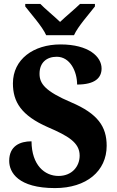

<svg xmlns="http://www.w3.org/2000/svg" viewBox="-20 -951 596 981"><path d="M216 -771H358C378 -816 436 -880 465 -918V-931H389C366 -908 315 -866 287 -839C259 -866 208 -908 186 -931H109V-918C138 -880 196 -816 216 -771ZM261 10C422 10 525 -77 525 -206C525 -304 480 -370 344 -428C210 -485 182 -524 182 -574C182 -632 219 -661 270 -661C338 -661 374 -586 374 -519C465 -519 499 -553 499 -601C499 -661 434 -724 289 -724C151 -724 46 -648 46 -525C46 -431 88 -361 225 -301C327 -257 387 -223 387 -156C387 -100 347 -52 279 -52C209 -52 142 -106 141 -229C82 -229 27 -205 27 -129C27 -70 73 10 261 10Z"/></svg>

Font: Noto Serif Sinhala SemiCondensed ExtraBold
Style: Regular
Weight: 800
Width: 4
Designer: Jelle Bosma - Monotype Design Team
Foundry: Monotype Imaging Inc.
Version: Version 2.007